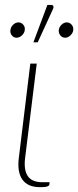

<svg xmlns="http://www.w3.org/2000/svg" viewBox="-20 -750 316 776"><path d="M102.5 -493H128.5L81.5 -111.5Q75.5 -63.5 92.2 -38.5Q109 -13.5 151.5 -13.5H180.5L179.5 -4.5Q179 0.5 171.2 3.5Q163.5 6.5 142 6.5Q92.5 6.5 70.8 -23.8Q49 -54 56 -111ZM115 -579 171.5 -730H188Q193.5 -730 195.5 -725Q197.5 -720 194 -713L132.5 -579ZM276 -628Q275.5 -622 272.2 -616.5Q269 -611 264.5 -606.8Q260 -602.5 254.5 -600Q249 -597.5 243.5 -597.5Q231.5 -597.5 224 -606.8Q216.5 -616 217.5 -628Q219 -641 228.8 -650.2Q238.5 -659.5 250 -659.5Q261.5 -659.5 269.5 -650.2Q277.5 -641 276 -628ZM80 -628Q79.5 -622 76.2 -616.5Q73 -611 68.5 -606.8Q64 -602.5 58.2 -600Q52.5 -597.5 47 -597.5Q35.5 -597.5 28 -606.8Q20.5 -616 22 -628Q23.5 -641 33.2 -650.2Q43 -659.5 54.5 -659.5Q66 -659.5 74 -650.2Q82 -641 80 -628Z"/></svg>

Font: Lato ExtraLight
Style: Italic
Weight: 275
Italic angle: -7°
Designer: Lukasz Dziedzic with Adam Twardoch and Botio Nikoltchev
Foundry: tyPoland Lukasz Dziedzic
Version: Version 2.015; 2015-08-06; http://www.latofonts.com/